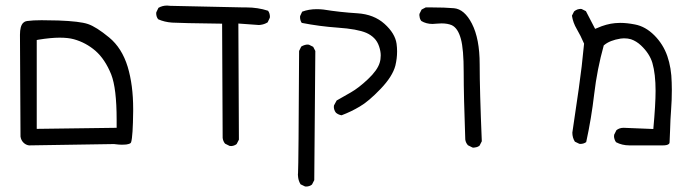

<svg xmlns="http://www.w3.org/2000/svg" viewBox="-20 -432 2540 704"><path d="M114.7 40.5V-285.2L121.6 -286.6Q167 -293.9 198.5 -293.9Q230 -293.9 251 -288.1Q294.9 -275.9 330.1 -245.6Q365.2 -214.8 387.7 -159.2Q407.7 -108.4 407.7 7.3Q407.7 17.6 407.7 36.6ZM397.9 96.2Q416.5 98.6 427 98.6Q437.5 98.6 442.4 97.9Q447.3 97.2 450.7 96.2Q456.5 94.7 458.5 92.8Q460.4 90.8 460.9 88.9Q467.3 67.9 468.3 -24.4Q468.3 -28.3 468.3 -32.7Q468.3 -120.1 448.2 -187Q427.2 -255.9 380.1 -294.7Q333 -333.5 302.7 -343.8Q272.9 -354 193.4 -356.9Q163.6 -357.9 132.3 -357.9Q101.1 -357.9 79.6 -355Q73.7 -354 70.3 -352.1Q66.9 -350.1 64.9 -348.1Q53.2 -336.4 53.2 -304.7L55.2 68.8Q57.1 82 65.9 90.8Q74.7 99.6 86.4 101.1Z M821.8 103Q823.7 103.5 827.6 103.5Q831.5 103.5 837.2 101.8Q842.8 100.1 847.7 96.2L856 80.1L854 -345.7Q926.8 -340.3 929.2 -340.3Q931.6 -340.3 934.8 -340.8Q938 -341.3 941.7 -342Q945.3 -342.8 948.2 -343.8Q955.1 -346.2 961.4 -350.1L969.2 -366.7Q969.7 -368.7 969.7 -370.1Q969.7 -383.3 962.9 -392.6Q925.3 -404.8 883.3 -404.8Q877.9 -404.8 872.6 -404.8H872.1L604.5 -410.6Q598.6 -411.6 592.8 -411.6Q575.2 -411.6 561 -403.3L553.2 -387.2Q552.7 -385.3 552.7 -383.8Q552.7 -370.1 560.1 -361.3Q583 -351.1 611.1 -349.1Q639.2 -347.2 794.4 -345.2L796.4 73.7Q797.9 85.9 805.2 94.7Z M1436 -243.2Q1436 -257.3 1434.1 -271.5Q1428.7 -309.6 1389.9 -344.5Q1351.1 -379.4 1290.5 -383.3Q1226.6 -387.2 1166 -397Q1153.3 -398.4 1141.6 -398.4Q1112.3 -398.4 1087.9 -389.2L1080.6 -373.5Q1080.1 -371.6 1080.1 -370.1Q1080.1 -356.9 1086.4 -348.1Q1150.9 -335.4 1218.8 -330.6Q1290 -325.7 1323.2 -311.5Q1339.8 -304.2 1351.8 -292.2Q1363.8 -280.3 1369.9 -262.2Q1376 -244.1 1376 -229Q1376 -213.9 1372.1 -201.7Q1363.8 -174.3 1329.1 -141.6Q1294.9 -109.4 1266.6 -93.3L1214.4 -63.5L1204.6 -45.4Q1204.1 -43.5 1204.1 -39.6Q1204.1 -35.6 1205.8 -29.8Q1207.5 -23.9 1211.9 -18.6Q1220.7 -11.2 1232.4 -9.3Q1267.6 -22.5 1299.3 -41.5Q1331.5 -60.1 1375.5 -106Q1419.4 -151.9 1429.7 -191.4Q1436 -217.8 1436 -243.2ZM1101.6 252Q1115.2 252 1124 244.6L1132.3 228.5L1136.2 -245.1L1128.4 -260.3L1112.8 -268.1Q1110.8 -268.6 1106.9 -268.6Q1103 -268.6 1096.9 -266.8Q1090.8 -265.1 1084.5 -261.2L1076.7 -245.1Q1074.7 174.3 1072.8 201.7Q1072.3 205.1 1072.3 208.7Q1072.3 212.4 1073.2 218.3Q1074.7 231.4 1082 243.7L1098.1 251.5Q1100.1 252 1101.6 252Z M1712.4 108.9Q1714.4 109.4 1716.8 109.4Q1719.2 109.4 1723.1 108.4Q1731.4 107.4 1738.3 102.1L1746.6 85.9Q1738.8 -101.1 1738.8 -196.3Q1738.8 -290 1710.4 -345.2Q1683.1 -398.4 1644.5 -401.9Q1610.8 -404.8 1563.5 -404.8Q1552.7 -404.8 1541 -404.8L1525.9 -397L1518.1 -381.3Q1517.6 -379.4 1517.6 -376.7Q1517.6 -374 1518.6 -370.1Q1519.5 -361.8 1524.9 -355Q1543 -344.2 1565.9 -344.2Q1571.8 -344.2 1580.3 -345.2Q1588.9 -346.2 1598.6 -346.2Q1621.1 -346.2 1636.2 -339.8Q1659.2 -329.1 1669.9 -289.1Q1680.2 -252 1680.2 -166.7Q1680.2 -81.5 1686 79.6Q1687.5 91.3 1695.8 100.6Z M2410.2 101.1Q2427.2 101.1 2432.6 95.7Q2435.1 93.8 2435.1 89.8Q2436 68.8 2437 44.9Q2438 4.4 2440.7 -29.8Q2443.4 -64 2443.4 -102.1Q2443.4 -114.7 2442.9 -128.9Q2441.9 -183.1 2426.8 -226.6Q2411.6 -270 2379.2 -302.5Q2346.7 -335 2308.1 -342.3Q2278.8 -348.1 2253.9 -348.1Q2244.6 -348.1 2235.4 -347.2Q2203.1 -344.2 2169.4 -329.1L2162.1 -326.2L2128.4 -391.1L2112.8 -398.9Q2111.3 -399.4 2109.4 -399.4Q2107.4 -399.4 2104.2 -398.9Q2101.1 -398.4 2097.7 -397.5Q2090.8 -395 2085 -390.1L2077.1 -374.5Q2081.1 -348.6 2095 -325.2Q2108.9 -301.8 2121.6 -272Q2113.8 -187.5 2102.1 -106.4L2078.6 54.2Q2078.6 72.8 2087.9 87.4L2104 95.2Q2106 95.7 2107.4 95.7Q2120.6 95.7 2129.4 88.9Q2148.4 2 2158.7 -86.9Q2169.4 -178.2 2193.8 -265.6L2195.8 -267.1Q2216.3 -284.2 2255.4 -290.5Q2262.7 -291.5 2267.6 -291.5Q2282.2 -291.5 2293.5 -288.1Q2313.5 -281.2 2330.1 -265.6Q2361.8 -235.8 2372.1 -201.2Q2383.8 -160.6 2383.8 -98.6Q2383.8 -49.3 2375.5 41L2266.6 36.6Q2251 36.6 2240.2 45.4L2231.9 62Q2231.4 64 2231.4 68.1Q2231.4 72.3 2233.2 78.1Q2234.9 84 2238.8 89.4Q2260.7 101.1 2288.1 101.1Q2292 101.1 2295.9 101.1H2403.3Z"/></svg>

Font: NaikaiFont
Style: Light
Weight: 300
Version: Version 1.89